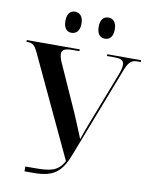

<svg xmlns="http://www.w3.org/2000/svg" viewBox="-98 -986 834 1057"><g transform="rotate(10 319.5 -457.0)"><path d="M422 -796C446 -796 467 -812 467 -855C467 -898 446 -914 422 -914C397 -914 377 -898 377 -855C377 -812 397 -796 422 -796ZM235 -796C259 -796 281 -812 281 -855C281 -898 259 -914 235 -914C211 -914 191 -898 191 -855C191 -812 211 -796 235 -796ZM113 0H162C271 0 317 -32 356 -133L554 -645C572 -690 587 -704 622 -704H639V-714H450V-704H491C529 -704 545 -696 545 -671C545 -657 540 -636 530 -611L424 -337C410 -301 397 -266 384 -228C366 -273 348 -316 328 -363L212 -622C202 -643 198 -660 198 -672C198 -695 216 -704 260 -704H296V-714H0V-704H8C36 -704 48 -692 67 -651L328 -95C295 -33 249 -27 159 -27H113Z"/></g></svg>

Font: Noto Serif Display SemiCondensed SemiBold
Style: Regular
Weight: 600
Width: 4
Designer: Monotype Design Team
Foundry: Monotype Imaging Inc.
Version: Version 2.009